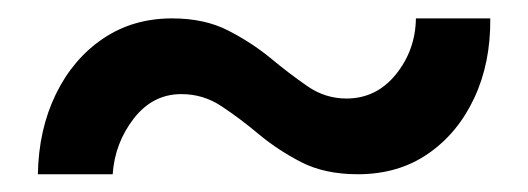

<svg xmlns="http://www.w3.org/2000/svg" viewBox="-20 -414 586 213"><path d="M22 -220.7Q22.9 -270.5 42 -309.6Q61 -348.6 94.2 -371.1Q127.4 -393.6 170.9 -393.6Q207 -393.6 233.2 -380.1Q259.3 -366.7 280.3 -349.4Q301.3 -332 321 -318.4Q340.8 -304.7 364.3 -304.7Q397.5 -304.7 419.2 -331.5Q440.9 -358.4 441.4 -393.6H523.9Q524.4 -344.2 506.1 -305.2Q487.8 -266.1 454.8 -243.4Q421.9 -220.7 377 -220.7Q340.3 -220.7 314.2 -234.1Q288.1 -247.6 267.1 -265.1Q246.1 -282.7 225.8 -296.1Q205.6 -309.6 181.2 -309.6Q149.4 -309.6 128.4 -282.5Q107.4 -255.4 105 -220.7Z"/></svg>

Font: Reddit Sans Medium
Style: Regular
Weight: 500
Designer: Stephen Hutchings
Foundry: Reddit
Version: Version 1.014